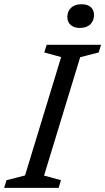

<svg xmlns="http://www.w3.org/2000/svg" viewBox="-39 -908 508 928"><path d="M256.5 -632 175 -654.5 186.5 -691.5H449.5L438 -654.5L348.5 -631.5L174 -59.5L255.5 -37L244.5 0H-19L-7.5 -37L82 -60ZM346.5 -773Q318.5 -773 302.5 -787.5Q286.5 -802 286.5 -826Q286.5 -853 304.2 -870.2Q322 -887.5 355.5 -887.5Q384 -887.5 399.8 -873.5Q415.5 -859.5 415.5 -835.5Q415.5 -808.5 398 -790.8Q380.5 -773 346.5 -773Z"/></svg>

Font: Newsreader 11pt
Style: Italic
Weight: 400
Italic angle: -17°
Version: Version 1.003